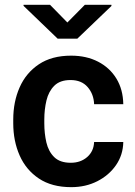

<svg xmlns="http://www.w3.org/2000/svg" viewBox="-20 -770 561 800"><path d="M274.9 -91.8Q315.9 -91.8 343.3 -115.7Q370.6 -139.6 372.1 -178.2H493.7Q492.7 -124.5 463.4 -82Q434.1 -39.6 385.5 -14.9Q336.9 9.8 276.9 9.8Q195.8 9.8 142.1 -26.1Q88.4 -62 61.8 -122.3Q35.2 -182.6 35.2 -256.3V-272Q35.2 -345.7 61.8 -406Q88.4 -466.3 142.1 -502.2Q195.8 -538.1 276.4 -538.1Q340.3 -538.1 388.9 -512.9Q437.5 -487.8 465.1 -442.4Q492.7 -397 493.7 -335.9H372.1Q370.6 -377.9 345.2 -407.2Q319.8 -436.5 273.9 -436.5Q230 -436.5 206.3 -412.8Q182.6 -389.2 173.6 -351.6Q164.6 -314 164.6 -272V-256.3Q164.6 -213.9 173.3 -176.3Q182.1 -138.7 206.1 -115.2Q230 -91.8 274.9 -91.8ZM188.5 -750 260.7 -676.3 333.5 -750H444.3V-745.1L302.2 -608.9H220.2L78.1 -745.6V-750Z"/></svg>

Font: Vazirmatn RD SemiBold
Style: Regular
Weight: 600
Designer: Saber Rastikerdar
Foundry: Saber Rastikerdar
Version: Version 32.102